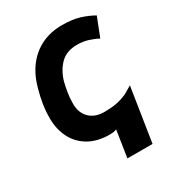

<svg xmlns="http://www.w3.org/2000/svg" viewBox="-161 -615 780 854"><g transform="rotate(-30 228.5 -188.5)"><path d="M243 141 264 4Q255 8 247 9Q239 10 229 10Q166 10 122 -15.5Q78 -41 55.5 -85.5Q33 -130 33 -186Q33 -222 38.5 -257Q44 -292 54 -327Q70 -388 102.5 -430.5Q135 -473 181.5 -495.5Q228 -518 286 -518Q339 -518 375 -507Q411 -496 443 -478L405 -381Q383 -393 357 -401Q331 -409 301 -409Q248 -409 216.5 -378.5Q185 -348 170 -298Q164 -274 159.5 -247.5Q155 -221 155 -190Q155 -143 183 -116Q211 -89 258 -89Q292 -89 319.5 -94Q347 -99 376 -112L415 -135L372 141Z"/></g></svg>

Font: Finlandica SemiBold
Style: Italic
Weight: 600
Italic angle: -8°
Designer: Niklas Ekholm, Juho Hiilivirta, Jaakko Suomalainen
Foundry: Helsinki Type Studio
Version: Version 1.063